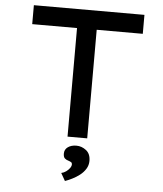

<svg xmlns="http://www.w3.org/2000/svg" viewBox="-61 -753 893 1050"><g transform="rotate(5 385.0 -228.5)"><path d="M328 0V-596H82V-700H689V-596H436V0ZM335 243 311 201Q325 198 337 189.5Q349 181 357 170Q365 159 365 149Q365 141 359.5 137.5Q354 134 345 131Q333 128 324.5 120.5Q316 113 316 94Q316 71 334.5 58Q353 45 381 45Q410 45 434.5 64Q459 83 459 122Q459 146 446.5 166Q434 186 414.5 201Q395 216 373.5 226.5Q352 237 335 243Z"/></g></svg>

Font: Lexend Peta
Style: Regular
Weight: 400
Designer: Bonnie Shaver-Troup, Thomas Jockin
Foundry: Lexend
Version: Version 1.007